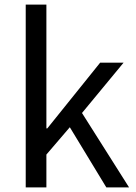

<svg xmlns="http://www.w3.org/2000/svg" viewBox="-20 -816 592 836"><path d="M92 0V-796H182V-257H186L416 -543H518L337 -324L542 0H443L284 -262L182 -143V0Z"/></svg>

Font: Noto Sans HK Thin
Style: Regular
Weight: 400
Version: Version 2.004-H2;hotconv 1.0.118;makeotfexe 2.5.65603